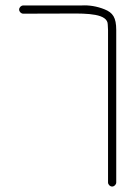

<svg xmlns="http://www.w3.org/2000/svg" viewBox="-20 -674 495 702"><path d="M375 -7V-564C375 -570.7 374.7 -577.3 374 -584C374 -624.1 300.9 -625.1 231.8 -624.5C191.6 -624.2 136 -624 65 -624C57.1 -624 50 -631.1 50 -639C50 -646.9 57.1 -654 65 -654H277C305.8 -655.8 334.2 -651.1 362 -640C392.6 -627.8 405 -610.1 405 -564V-7C405 0.9 397.9 8 390 8C382.1 8 375 0.9 375 -7Z"/></svg>

Font: MewTooHand
Style: Reversed
Weight: 400
Designer: Mew Too, Robert Jablonski
Version: Version 0.77